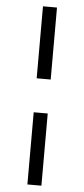

<svg xmlns="http://www.w3.org/2000/svg" viewBox="-61 -840 427 973"><g transform="rotate(5 153.0 -354.0)"><path d="M188.5 -267.6V99.6H117.2V-267.6ZM188.5 -440.4H117.2V-806.6H188.5Z"/></g></svg>

Font: Pretendard Std Variable
Style: Regular
Weight: 400
Designer: Base glyphs from Inter by Rasmus Andersson; Hangeul glyphs from Noto Sans CJK(Source Han Sans) by Jang Soo-young and Kan
Foundry: Kil Hyung-jin
Version: Version 1.309;Glyphs 3.2 (3225)